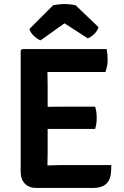

<svg xmlns="http://www.w3.org/2000/svg" viewBox="-20 -925 610 947"><path d="M215 -171 214 -109 284 -111H529Q529 -79 526 -62Q515 2 440 2H159Q123 2 102.5 -19.5Q82 -41 82 -78V-676L89 -683H506Q511 -658 511 -629.5Q511 -601 500 -570H214L215 -501V-398L280 -399H449Q457 -376 457 -344Q457 -312 449 -289H215ZM413 -736 298 -810 180 -726Q164 -732 147 -748Q130 -764 125 -782L242 -899Q299 -911 353 -899L466 -791Q460 -772 444.5 -757Q429 -742 413 -736Z"/></svg>

Font: Signika
Style: Semibold
Weight: 600
Designer: Anna Giedrys
Foundry: Anna Giedrys
Version: Version 1.001